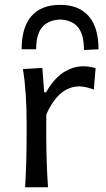

<svg xmlns="http://www.w3.org/2000/svg" viewBox="-20 -786 446 806"><path d="M393.6 -579.1 332.5 -576.2Q332.5 -641.1 307.6 -671.4Q282.7 -701.7 232.9 -704.1Q182.1 -701.7 157 -671.9Q131.8 -642.1 131.8 -579.1H70.8Q70.8 -670.9 111.8 -718.3Q152.8 -765.6 232.9 -765.6Q311 -765.6 352.3 -718.3Q393.6 -670.9 393.6 -579.1ZM181.6 0H85.4Q91.8 -106.4 91.8 -219.2V-269Q91.8 -401.9 76.2 -496.1L157.7 -501L165.5 -398.4H173.3Q190.9 -429.7 211.7 -452.1Q232.4 -474.6 252.9 -486.1Q273.4 -497.6 291.5 -502.7Q309.6 -507.8 327.1 -507.8Q356.9 -507.8 381.3 -499.5L374 -410.2Q336.9 -423.3 313.5 -423.3Q226.6 -423.3 174.3 -305.2V-215.3Q174.3 -100.6 181.6 0Z"/></svg>

Font: Commissioner Flair
Style: Regular
Weight: 400
Designer: Kostas Bartsokas
Foundry: Kostas Bartsokas
Version: Version 1.000